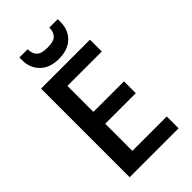

<svg xmlns="http://www.w3.org/2000/svg" viewBox="-271 -984 1066 1066"><g transform="rotate(-45 262.0 -451.5)"><path d="M459 -603H189V-399H429V-306H189V-93H459V0H75V-696H459ZM413 -881Q413 -819 373 -780.5Q333 -742 262 -742Q192 -742 152 -781Q112 -820 112 -882V-903H177Q177 -869 195 -850Q213 -831 262 -831Q311 -831 329 -850Q347 -869 347 -903H413Z"/></g></svg>

Font: Poppins Medium
Style: Regular
Weight: 500
Designer: Ninad Kale (Devanagari), Jonny Pinhorn (Latin)
Version: Version 5.002